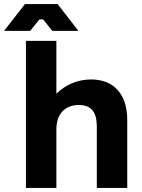

<svg xmlns="http://www.w3.org/2000/svg" viewBox="-64 -920 697 940"><path d="M320 -769 218 -900H58L-44 -769H84L129 -825H147L192 -769ZM63 0H212V-286C212 -361 253 -406 322 -406C382 -406 410 -372 410 -301V0H559V-333C559 -458 494 -531 382 -531C316 -531 256 -505 212 -461V-720H63Z"/></svg>

Font: Fixel Text Bold
Style: Bold
Weight: 700
Width: 4
Designer: AlfaBravo + MacPaw
Foundry: Kyrylo Tkachov, Marchela Mozhyna, Serhii Makarenko, Maria Weinstein, Zakhar Kryvoshyya
Version: Version 1.211